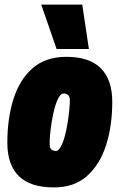

<svg xmlns="http://www.w3.org/2000/svg" viewBox="-20 -809 520 838"><path d="M216 9Q112 9 62 -40.5Q12 -90 12 -186Q12 -291 38.5 -376Q65 -461 122 -511Q179 -561 270 -561Q370 -561 420 -511Q470 -461 470 -365Q470 -260 443 -175.5Q416 -91 360 -41Q304 9 216 9ZM224 -150Q235 -150 245 -168Q255 -186 262.5 -213.5Q270 -241 275 -272Q280 -303 282.5 -330Q285 -357 285 -373Q284 -390 275.5 -395.5Q267 -401 257 -401Q246 -401 236 -383Q226 -365 218.5 -337.5Q211 -310 206 -279Q201 -248 198.5 -221Q196 -194 197 -178Q197 -161 205.5 -155.5Q214 -150 224 -150ZM227 -595 160 -789H339L368 -595Z"/></svg>

Font: Georama Semi Condensed Black
Style: Italic
Weight: 900
Width: 4
Italic angle: -9°
Designer: Jean-Baptiste Levee
Foundry: Production Type
Version: Version 1.000